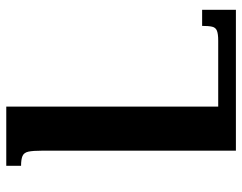

<svg xmlns="http://www.w3.org/2000/svg" viewBox="-98 -656 754 597"><g transform="rotate(-90 278.5 -357.0)"><path d="M547 -105V0H109V-602Q109 -631 106 -645Q103 -659 92.5 -663.5Q82 -668 62 -668V-714H246V-55H451Q472 -55 482 -59Q492 -63 494.5 -74Q497 -85 497 -105Z"/></g></svg>

Font: Noto Serif Armenian SemiBold
Style: Regular
Weight: 600
Version: Version 2.007